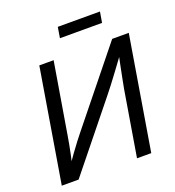

<svg xmlns="http://www.w3.org/2000/svg" viewBox="-159 -1033 1056 1157"><g transform="rotate(-20 369.5 -454.0)"><path d="M611.8 0H520.5L589.8 -417.5Q593.3 -436 599.6 -469Q606 -502 615.2 -547.6Q624.5 -593.3 636.2 -649.4L649.4 -639.2Q606.9 -581.1 575.9 -539.3Q544.9 -497.6 522 -467.5Q499 -437.5 479.5 -413.6L146 0H38.1L158.7 -727.5H250.5L174.8 -273.4Q171.4 -252 165.5 -220Q159.7 -188 151.9 -151.6Q144 -115.2 134.8 -78.6L124.5 -88.4Q147.9 -125 172.1 -158.4Q196.3 -191.9 217 -218.8Q237.8 -245.6 251 -262.2L626 -727.5H732.4ZM613.3 -907.7 601.6 -838.9H331.5L342.8 -907.7Z"/></g></svg>

Font: Inter 20pt
Style: Italic
Weight: 400
Italic angle: -9.3988°
Version: Version 4.001;git-66647c0bb